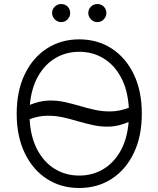

<svg xmlns="http://www.w3.org/2000/svg" viewBox="-20 -935 795 965"><path d="M692.8 -363.6Q692.8 -250 652.5 -166Q612.2 -82 541.2 -36Q470.2 9.9 378.2 9.9Q286.2 9.9 215.4 -36Q144.5 -82 104.2 -166Q63.9 -250 63.9 -363.6Q63.9 -477.3 104.2 -561.3Q144.5 -645.2 215.6 -691.2Q286.6 -737.2 378.2 -737.2Q470.2 -737.2 541.2 -691.2Q612.2 -645.2 652.5 -561.4Q692.8 -477.6 692.8 -363.6ZM626.4 -321.7Q576.7 -300.8 533.4 -298.8Q490.1 -296.9 450.3 -305.6Q410.5 -314.3 371.4 -325.6Q334.5 -336.6 296.7 -345.2Q258.9 -353.7 217.5 -353.3Q176.1 -353 128.9 -336.3Q133.5 -247.2 166.9 -183.6Q200.3 -120 255 -86.3Q309.7 -52.6 378.2 -52.6Q444.6 -52.6 498.2 -84.3Q551.8 -116.1 585.8 -176.5Q619.7 -236.9 626.4 -321.7ZM627.5 -393.1Q622.2 -481.9 588.8 -544.9Q555.4 -608 500.9 -641.3Q446.4 -674.7 378.2 -674.7Q312.5 -674.7 259.1 -643.3Q205.6 -611.9 171.7 -552.2Q137.8 -492.5 130 -408Q179.3 -427.9 222.1 -429.5Q264.9 -431.1 304.2 -422.4Q343.4 -413.7 381.7 -402.3Q419 -391.3 457.4 -382.8Q495.7 -374.3 537.6 -375Q579.5 -375.7 627.5 -393.1ZM287.3 -823.9Q269.2 -823.9 255.5 -837.7Q241.8 -851.6 241.8 -869.3Q241.8 -888.8 255.5 -901.8Q269.2 -914.8 287.3 -914.8Q306.8 -914.8 319.8 -901.8Q332.7 -888.8 332.7 -869.3Q332.7 -851.6 319.8 -837.7Q306.8 -823.9 287.3 -823.9ZM469.1 -823.9Q451 -823.9 437.3 -837.7Q423.7 -851.6 423.7 -869.3Q423.7 -888.8 437.3 -901.8Q451 -914.8 469.1 -914.8Q488.6 -914.8 501.6 -901.8Q514.6 -888.8 514.6 -869.3Q514.6 -851.6 501.6 -837.7Q488.6 -823.9 469.1 -823.9Z"/></svg>

Font: Inter UI Light
Style: Regular
Weight: 300
Designer: Rasmus Andersson
Foundry: rsms
Version: 3.2;8d6f07862